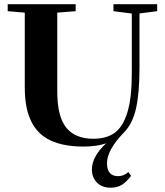

<svg xmlns="http://www.w3.org/2000/svg" viewBox="-20 -683 783 912"><path d="M377 13.2Q265.1 13.2 199.7 -26.9Q97.7 -89.4 97.7 -265.6V-623L16.6 -629.9V-663.1H339.4V-629.9L252 -623V-249Q252 -129.4 294.7 -76.7Q337.4 -23.9 423.3 -23.9Q485.8 -23.9 524.9 -52.2Q564 -80.6 585 -148.9Q606 -217.3 606 -330.6V-618.7L519 -629.9V-663.1H726.6V-629.9L642.6 -619.1V-361.8Q642.6 -239.7 625.7 -166Q608.9 -92.3 564.9 -49.8Q488.3 30.8 488.3 91.8Q488.3 153.8 541 153.8Q567.4 153.8 589.8 134.3L602.5 152.3Q579.1 183.1 557.6 195.8Q536.1 208.5 505.4 208.5Q464.4 208.5 440.4 184.1Q416.5 159.7 416.5 122.1Q416.5 61 483.9 -2Q438 13.2 377 13.2Z"/></svg>

Font: Elstob 10pt
Style: Bold
Weight: 700
Designer: Peter S. Baker
Version: Version 1.015